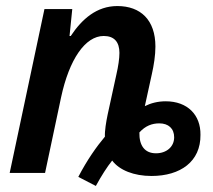

<svg xmlns="http://www.w3.org/2000/svg" viewBox="-20 -572 704 635"><path d="M239 13 297 43C315 10 334 -20 351 -41C375 -9 423 10 481 10C577 10 644 -38 643 -126C644 -192 600 -237 528 -237C502 -237 479 -231 459 -221L482 -326C489 -357 494 -389 494 -418C494 -506 445 -552 368 -552C300 -552 251 -509 214 -453H210L219 -542H127L12 0H129L182 -250C209 -376 262 -453 323 -453C358 -453 375 -433 375 -397C375 -378 371 -352 365 -326L336 -193C331 -169 326 -139 327 -120C300 -88 268 -43 239 13ZM496 -65C459 -65 440 -90 441 -134C461 -156 483 -164 507 -164C537 -164 556 -147 556 -118C556 -86 530 -65 496 -65Z"/></svg>

Font: Noto Sans SemiCondensed SemiBold
Style: Italic
Weight: 600
Width: 4
Italic angle: -12°
Designer: Monotype Design Team
Foundry: Monotype Imaging Inc.
Version: Version 2.013